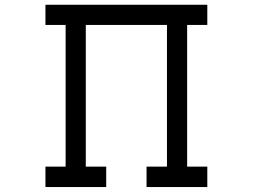

<svg xmlns="http://www.w3.org/2000/svg" viewBox="-20 -712 1040 790"><path d="M167 -26.4H250V-609.4H167V-692.4H833V-609.4H750V-26.4H833V57.6H583V-26.4H667V-609.4H333V-26.4H417V57.6H167Z"/></svg>

Font: KH Dot kagurazaka 12
Style: Regular
Weight: 400
Designer: Original version for X68000 by Keitarou Hiraki (http://hp.vector.co.jp/authors/VA000874/) / TrueType conversion by Homem
Version: Version 1.00.20150527